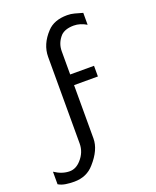

<svg xmlns="http://www.w3.org/2000/svg" viewBox="-167 -826 912 1123"><g transform="rotate(-20 289.0 -265.0)"><path d="M203.1 0V-539.1Q203.1 -617.2 265.6 -683.6Q308.6 -730.5 390.6 -730.5Q414.1 -730.5 435.5 -724.6Q457 -718.8 484.4 -710.9V-636.7Q464.8 -648.4 445.3 -654.3Q425.8 -660.2 406.2 -660.2Q351.6 -660.2 324.2 -632.8Q289.1 -593.8 289.1 -543V-398.4H437.5V-332H289.1V0Q289.1 70.3 222.7 144.5Q175.8 199.2 97.7 199.2Q70.3 199.2 44.9 195.3Q19.5 191.4 0 179.7V101.6Q23.4 117.2 46.9 125Q70.3 132.8 93.8 132.8Q132.8 132.8 164.1 97.7Q203.1 54.7 203.1 0Z"/></g></svg>

Font: 和音 by 宁静之雨，公众号njzyshare
Style: Regular
Weight: 400
Designer: Steve Matteson
Foundry: Ascender Corporation
Version: Version 6.00;June 8, 2018;FontCreator 11.0.0.2388 32-bit